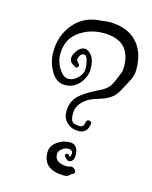

<svg xmlns="http://www.w3.org/2000/svg" viewBox="-113 -824 710 896"><g transform="rotate(15 242.0 -376.5)"><path d="M254 -745Q296 -750 300 -750Q388 -750 435 -702Q482 -654 482 -567Q482 -542 472 -521Q462 -500 452 -482.5Q442 -465 438 -457Q424 -429 401.5 -414.5Q379 -400 347 -390.5Q315 -381 300 -372Q249 -340 249 -295Q249 -265 258 -255Q267 -245 291 -245Q294 -245 296 -245Q315 -245 317 -270Q318 -278 325 -280.5Q332 -283 338 -279Q344 -275 343 -268Q337 -221 295 -221Q294 -221 292 -221Q261 -221 239 -241.5Q217 -262 217 -293Q217 -324 228 -346Q239 -368 264 -386Q297 -411 351 -436Q380 -452 392 -474Q401 -491 407 -506.5Q413 -522 418 -533.5Q423 -545 423 -567Q423 -627 391 -660Q358 -693 290.5 -693Q223 -693 171.5 -655Q120 -617 120 -545Q120 -506 147 -468Q164 -444 187 -444Q210 -444 231 -465Q252 -486 252 -508.5Q252 -531 246 -552Q240 -573 228.5 -573Q217 -573 210 -562Q203 -551 203 -543.5Q203 -536 216 -523Q220 -518 217.5 -512Q215 -506 210 -504.5Q205 -503 200 -508V-507Q197 -510 190 -514Q174 -523 174 -541Q174 -559 190 -579.5Q206 -600 224.5 -600Q243 -600 261 -576Q276 -553 275 -513.5Q274 -474 246.5 -443Q219 -412 177.5 -412Q136 -412 111 -455Q86 -498 86 -547Q86 -626 132.5 -682.5Q179 -739 254 -745ZM286 -3Q181 -3 181 -88Q181 -119 209.5 -139.5Q238 -160 271 -160Q310 -160 312 -110Q312 -75 287 -74Q282 -74 273 -82Q264 -90 263.5 -96.5Q263 -103 271 -104.5Q279 -106 282 -100L288 -94Q289 -94 293 -110Q293 -129 271 -129Q255 -129 240.5 -117Q226 -105 226 -92Q226 -48 287 -48H293Q300 -52 307.5 -52Q315 -52 322.5 -45Q330 -38 330 -32Q330 -23 315 -18Q313 -17 310 -13Q301 -3 286 -3Z"/></g></svg>

Font: Ruge Boogie
Style: Regular
Weight: 400
Version: Version 1.003